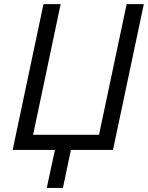

<svg xmlns="http://www.w3.org/2000/svg" viewBox="-20 -734 724 940"><path d="M192.9 -713.9H276.9L142.1 -74.2H464.8L600.1 -713.9H684.1L533.2 0H327.1L288.1 186H209L249 0H42Z"/></svg>

Font: OpenSans-Italic
Style: Italic
Weight: 400
Italic angle: -12°
Foundry: Ascender Corporation
Version: Version 1.10